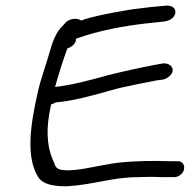

<svg xmlns="http://www.w3.org/2000/svg" viewBox="-20 -686 666 673"><path d="M116 -62C133 -40 166 -33 212 -33H213C308 -38 372 -65 464 -65H466C486 -66 502 -66 519 -66C535 -65 551 -65 567 -65H591C605 -65 622 -77 625 -92C628 -107 620 -121 604 -121H580C564 -121 549 -121 533 -122H532C473 -122 407 -120 352 -109L303 -100C273 -94 257 -91 223 -89C187 -89 179 -93 171 -110L172 -111C148 -156 140 -216 153 -288L159 -320C162 -321 169 -323 175 -327C179 -328 188 -328 194 -329C252 -336 317 -355 371 -370C416 -383 484 -395 528 -404L550 -407C563 -409 570 -416 575 -420C598 -441 579 -469 547 -463L525 -459C477 -450 408 -435 357 -422C296 -405 237 -389 173 -381C186 -428 200 -472 216 -516C230 -521 248 -533 246 -550C247 -551 250 -551 254 -553C325 -578 410 -595 502 -605L558 -611C607 -619 607 -672 559 -666L506 -661C469 -657 432 -652 401 -646C356 -638 306 -629 264 -614C253 -623 229 -622 215 -611H214L201 -597C175 -573 163 -536 153 -500C141 -457 124 -414 113 -365C85 -243 70 -132 116 -62Z"/></svg>

Font: Stray Cat
Style: BdExtObl
Weight: 700
Version: Version 1.0